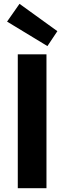

<svg xmlns="http://www.w3.org/2000/svg" viewBox="-20 -984 336 1004"><path d="M73 0V-700H223V0ZM228 -743 17 -871 82 -964 280 -821Z"/></svg>

Font: DM Sans 9pt Black
Style: Regular
Weight: 900
Version: Version 4.004;gftools[0.9.30]